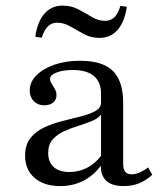

<svg xmlns="http://www.w3.org/2000/svg" viewBox="-20 -639 561 671"><path d="M190.3 11.3Q133.9 11.3 100.8 -17.3Q67.7 -46 67.7 -95.2Q67.7 -133.1 86.7 -156.9Q105.6 -180.6 135.9 -194.4Q166.1 -208.1 200 -216.5Q233.9 -225 264.1 -232.7Q294.4 -240.3 313.7 -251.2Q333.1 -262.1 333.1 -280.6V-312.1Q333.1 -352.4 308.1 -373.4Q283.1 -394.4 233.9 -394.4Q200 -394.4 177.4 -385.5Q154.8 -376.6 154.8 -362.9Q154.8 -355.6 160.5 -346.8Q166.1 -337.9 171.8 -327.8Q177.4 -317.7 177.4 -306.5Q177.4 -290.3 165.7 -280.6Q154 -271 134.7 -271Q112.1 -271 98 -285.5Q83.9 -300 83.9 -322.6Q83.9 -352.4 107.3 -375.8Q130.6 -399.2 170.2 -412.9Q209.7 -426.6 259.7 -426.6Q311.3 -426.6 344.8 -411.3Q378.2 -396 394.4 -362.9Q410.5 -329.8 410.5 -277.4V-66.9Q410.5 -47.6 417.7 -38.7Q425 -29.8 439.5 -29.8Q453.2 -29.8 468.1 -36.3Q483.1 -42.7 497.6 -54L512.1 -28.2Q490.3 -8.1 466.1 1.6Q441.9 11.3 412.1 11.3Q332.3 11.3 332.3 -59.7Q306.5 -25 270.6 -6.9Q234.7 11.3 190.3 11.3ZM222.6 -37.9Q255.6 -37.9 283.9 -52.4Q312.1 -66.9 333.1 -94.4V-238.7Q322.6 -225 301.2 -216.1Q279.8 -207.3 253.6 -199.2Q227.4 -191.1 203.6 -180.2Q179.8 -169.4 164.1 -151.6Q148.4 -133.9 148.4 -104Q148.4 -72.6 167.7 -55.2Q187.1 -37.9 222.6 -37.9ZM327.4 -506.5Q297.6 -506.5 272.6 -520.2Q247.6 -533.9 225.4 -546.8Q203.2 -559.7 179.8 -559.7Q160.5 -559.7 147.6 -547.2Q134.7 -534.7 125.8 -507.3L103.2 -510.5Q111.3 -564.5 135.9 -591.9Q160.5 -619.4 198.4 -619.4Q229 -619.4 253.6 -606.5Q278.2 -593.5 300.8 -579.8Q323.4 -566.1 346.8 -566.1Q366.9 -566.1 379.8 -578.6Q392.7 -591.1 400.8 -618.5L423.4 -615.3Q415.3 -562.1 390.7 -534.3Q366.1 -506.5 327.4 -506.5Z"/></svg>

Font: Playfair 12pt
Style: Regular
Weight: 400
Designer: Claus Eggers Sørensen
Foundry: Claus Eggers Sørensen
Version: Version 2.000;gftools[0.9.28]